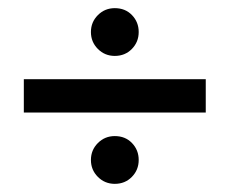

<svg xmlns="http://www.w3.org/2000/svg" viewBox="-20 -547 561 469"><path d="M38.2 -272.2V-353.5H482.6V-272.2ZM260.4 -97.9Q236.1 -97.9 219.1 -114.9Q202.1 -131.9 202.1 -156.2Q202.1 -180.6 219.1 -197.6Q236.1 -214.6 260.4 -214.6Q286.1 -214.6 302.4 -197.6Q318.8 -180.6 318.8 -156.2Q318.8 -131.9 302.1 -114.9Q285.4 -97.9 260.4 -97.9ZM260.4 -410.4Q236.1 -410.4 219.1 -427.4Q202.1 -444.4 202.1 -468.8Q202.1 -493.1 219.1 -510.1Q236.1 -527.1 260.4 -527.1Q286.1 -527.1 302.4 -510.1Q318.8 -493.1 318.8 -468.8Q318.8 -444.4 302.1 -427.4Q285.4 -410.4 260.4 -410.4Z"/></svg>

Font: Afacad Flux Medium
Style: Regular
Weight: 500
Designer: Kristian Moeller
Foundry: Dicotype
Version: Version 1.100